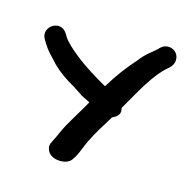

<svg xmlns="http://www.w3.org/2000/svg" viewBox="-127 -797 866 900"><g transform="rotate(20 306.5 -347.5)"><path d="M6 -520 17 -505C26 -493 37 -479 55 -463L97 -425C129 -399 166 -378 210 -358L255 -334V-333C272 -326 287 -320 303 -314C283 -269 257 -219 236 -172C222 -140 214 -109 204 -87L199 -73L198 -72C194 -58 198 -46 203 -37C220 -6 264 -5 289 -13C305 -18 318 -28 324 -43L331 -56C343 -84 350 -115 360 -141C378 -188 402 -235 427 -284C444 -293 458 -306 458 -324C458 -329 457 -334 454 -341C500 -438 537 -533 597 -593C601 -597 617 -612 617 -636C617 -666 593 -686 567 -686C539 -686 526 -666 523 -663L522 -661C506 -642 471 -615 449 -578C411 -528 377 -473 346 -410C289 -436 227 -467 178 -500C149 -519 113 -546 99 -565L88 -580C46 -635 -32 -572 6 -520Z"/></g></svg>

Font: Stray Cat
Style: ExBlkExt
Weight: 1000
Version: Version 1.0